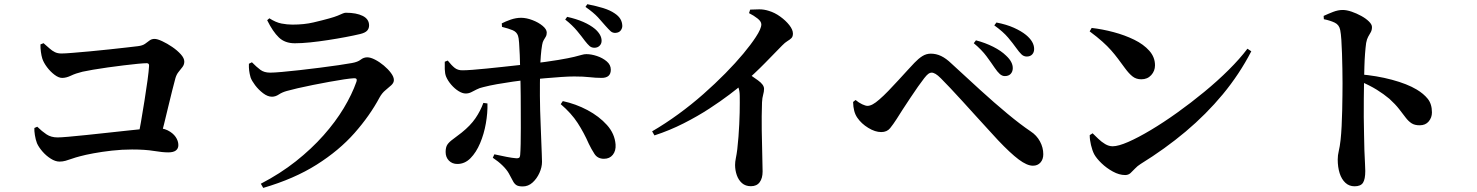

<svg xmlns="http://www.w3.org/2000/svg" viewBox="-20 -837 7040 915"><path d="M172.8 -625.4 187.5 -631.2Q203.6 -617.3 216.1 -606.1Q228.6 -594.8 241.7 -588.5Q254.8 -582.1 272.5 -582.1Q289 -582.1 325.6 -585.1Q362.1 -588.1 408.5 -592.3Q454.9 -596.4 501.2 -601.6Q547.5 -606.7 584.5 -610.8Q621.6 -615 637.6 -617Q659.5 -619.7 671.4 -628.3Q683.3 -637 693.1 -644.3Q702.9 -651.6 716.5 -651.6Q729.8 -651.6 753.1 -640.7Q776.5 -629.8 800.6 -613.4Q824.8 -596.9 841.6 -578.3Q858.3 -559.7 858.3 -543.5Q858.3 -529.4 849.9 -518.1Q841.5 -506.9 831.3 -494.6Q821.2 -482.4 816 -464.5Q809.4 -439 800.4 -404.4Q791.5 -369.8 782 -329.2Q772.4 -288.6 761.9 -246.1Q751.3 -203.6 740.4 -162.4H634.4Q642.6 -203.1 651.6 -254.6Q660.5 -306.1 668.8 -358.6Q677.2 -411.1 683.1 -454.6Q689.1 -498.1 690.4 -522.9Q691.4 -535.8 679.2 -535.8Q666.2 -535.8 636.7 -533Q607.2 -530.2 570 -525.6Q532.8 -521 494.1 -515.7Q455.5 -510.4 423.5 -504.8Q391.4 -499.2 373.1 -495.2Q340.6 -487.3 318.2 -476.5Q295.8 -465.7 276.1 -465.7Q259.7 -465.7 239.8 -480.7Q219.9 -495.8 203.9 -517.1Q188 -538.5 181.8 -557.2Q177.4 -571.1 174.9 -589.7Q172.4 -608.4 172.8 -625.4ZM143.8 -227 157.5 -233.1Q179.8 -211.2 201.6 -196.7Q223.5 -182.1 254.4 -182.1Q269.5 -182.1 306.1 -185.3Q342.7 -188.5 391.9 -193.6Q441 -198.7 493.7 -204.5Q546.4 -210.2 593.5 -215.3Q640.6 -220.4 674 -223.6Q707.4 -226.8 716.8 -226.8Q753.9 -228.3 778.9 -215.9Q803.9 -203.4 817 -184.5Q830 -165.5 830 -145.6Q830 -129 818.2 -119.9Q806.3 -110.8 781.9 -110.8Q755.1 -110.8 713.2 -117.7Q671.4 -124.6 609.3 -124.6Q561.3 -124.6 513.2 -119.2Q465.1 -113.7 425.7 -106.4Q386.2 -99.1 361.5 -92.3Q339.3 -86.6 323 -80.7Q306.7 -74.9 292.7 -70.9Q278.7 -66.9 263.6 -66.9Q243.9 -66.9 221.8 -80.9Q199.7 -94.9 182.1 -115.3Q164.4 -135.8 156.2 -154.5Q149.5 -172.1 146.2 -193.4Q142.9 -214.6 143.8 -227Z M1166.2 -533.2 1180.6 -540.2Q1202.7 -517.7 1220.8 -504.3Q1238.9 -490.8 1267.4 -490.8Q1285.1 -490.8 1323 -494.1Q1360.9 -497.4 1408.5 -502.8Q1456 -508.2 1504.2 -514.3Q1552.4 -520.4 1593.3 -526.4Q1634.1 -532.4 1657 -536.6Q1684.8 -541.5 1699 -552.7Q1713.2 -563.8 1730.1 -563.8Q1745.9 -563.8 1767.3 -552.8Q1788.7 -541.8 1809.1 -524.7Q1829.5 -507.7 1843.3 -489.1Q1857.1 -470.6 1857.1 -455.6Q1857.1 -442.5 1844.9 -431.1Q1832.6 -419.7 1816.6 -406.7Q1800.6 -393.6 1789.1 -372.9Q1742.4 -285.5 1669.2 -202.7Q1596 -119.8 1489.1 -52.3Q1382.2 15.3 1234.4 58.5L1223 38.6Q1315.4 -9.4 1390 -68.4Q1464.6 -127.5 1521.8 -192Q1579 -256.5 1618.2 -321.7Q1657.4 -387 1678.7 -447.5Q1684.5 -465 1667.4 -464.2Q1651.1 -463.4 1619.7 -458.8Q1588.4 -454.1 1549.5 -447Q1510.7 -439.9 1471.5 -432.1Q1432.4 -424.3 1399 -416.6Q1365.7 -408.9 1346.9 -403.5Q1324.6 -397.3 1308.7 -386.7Q1292.8 -376.1 1276 -376.1Q1255.6 -376.1 1233.8 -392.7Q1212 -409.4 1195.7 -431Q1179.5 -452.6 1174.2 -468Q1169.2 -485.6 1167.4 -500.6Q1165.6 -515.5 1166.2 -533.2ZM1696.1 -674.8Q1666.2 -667.6 1626.5 -660.2Q1586.8 -652.7 1543.1 -646Q1499.4 -639.2 1458.4 -635Q1417.5 -630.8 1385 -630.8Q1337.8 -630.8 1309 -658.5Q1280.2 -686.2 1253.2 -740.7L1263.7 -749.8Q1294.6 -730 1321.7 -724.8Q1348.9 -719.7 1373.6 -719.7Q1429.8 -719.7 1473.7 -730.1Q1517.6 -740.4 1548.9 -749.2Q1574.3 -756.2 1589.1 -762.3Q1603.9 -768.4 1612.6 -772.4Q1621.3 -776.3 1628.2 -776.3Q1678.7 -776.3 1708.8 -761.1Q1738.9 -745.9 1738.9 -715.9Q1738.9 -701 1729.5 -690.8Q1720.1 -680.5 1696.1 -674.8Z M2767.6 -642.1Q2753 -662.1 2730.4 -689.5Q2707.8 -717 2673.6 -743.8L2682.8 -756.7Q2725.6 -747.3 2759.4 -732.6Q2793.2 -717.8 2815.8 -698.9Q2847 -671.5 2847 -642.8Q2847 -628.4 2837.3 -618.9Q2827.7 -609.4 2812.8 -609.4Q2798.9 -609.4 2789.5 -617.7Q2780.2 -626 2767.6 -642.1ZM2865.2 -714.2Q2850.9 -731.3 2829.8 -754.3Q2808.7 -777.2 2770.1 -804.1L2779 -817Q2822.3 -808.5 2855 -798.4Q2887.7 -788.2 2909.4 -773.2Q2927.9 -760.9 2936.4 -746.6Q2944.9 -732.3 2945.6 -715.1Q2946.4 -703.7 2938.7 -692.7Q2931 -681.7 2914 -680.3Q2899.3 -679.5 2889.7 -688.5Q2880.1 -697.4 2865.2 -714.2ZM2335.9 -101.6Q2367.4 -94.8 2394.5 -89.4Q2421.6 -84.1 2440.6 -82.7Q2448.8 -82.2 2453.4 -84.9Q2457.9 -87.6 2458.9 -97.6Q2460.6 -117.5 2461.3 -151.7Q2461.9 -185.9 2462 -226.9Q2462.2 -267.9 2461.8 -308.2Q2461.5 -348.6 2461.5 -380.6Q2461.5 -402.3 2460.7 -434.6Q2460 -466.9 2459.1 -503.6Q2458.3 -540.4 2457 -574.3Q2455.8 -608.2 2453.8 -633.2Q2451.9 -658.2 2448.7 -666.4Q2442.6 -684.8 2423.1 -693Q2403.7 -701.2 2372.3 -708.9L2371.3 -725.6Q2389.1 -734.9 2414 -743.6Q2439 -752.2 2463.7 -752.2Q2489.3 -752 2517.6 -741.1Q2546 -730.3 2565.8 -713.9Q2585.6 -697.5 2585.6 -681.7Q2585.6 -670.1 2580.8 -661.9Q2576 -653.8 2571 -645.6Q2566 -637.4 2563.6 -623.1Q2559.7 -601 2557.3 -570.9Q2555 -540.7 2554.1 -506.9Q2553.3 -473.1 2553.1 -440.1Q2553 -407 2553 -380Q2553 -349.4 2554.1 -311.9Q2555.2 -274.4 2556.8 -236.3Q2558.4 -198.2 2559.6 -163.5Q2560.8 -128.9 2561.9 -103.3Q2563 -77.7 2563 -65.6Q2563 -40 2550.7 -12.8Q2538.4 14.4 2518 32.9Q2497.5 51.5 2471.1 51.5Q2449.9 51.5 2440.2 44.7Q2430.4 38 2423.7 24.3Q2417 10.5 2404.6 -11.2Q2394.7 -28.8 2374.6 -48.5Q2354.5 -68.1 2328.5 -85.2ZM2099.6 -542.8 2113.7 -548.4Q2132.3 -525 2147.2 -513.3Q2162.1 -501.7 2184.1 -502Q2200.6 -502 2231.1 -504.2Q2261.5 -506.5 2299.1 -510.3Q2336.7 -514 2375 -518.2Q2413.4 -522.3 2445.4 -525.9Q2477.5 -529.6 2497 -531.6Q2589 -542.6 2640.4 -551.3Q2691.8 -560 2716.9 -566.2Q2742.1 -572.3 2752.9 -575.7Q2763.8 -579 2774.7 -579Q2797.6 -579 2824.6 -570.1Q2851.5 -561.2 2871.2 -544.7Q2890.9 -528.1 2890.9 -505.1Q2890.9 -485.2 2879.9 -475.5Q2868.8 -465.8 2847.2 -465.8Q2818.7 -465.8 2789.5 -469.2Q2760.4 -472.6 2716.3 -472.6Q2691.9 -472.6 2655.8 -470.2Q2619.8 -467.8 2579.1 -464.2Q2538.4 -460.7 2497.8 -456.7Q2462.9 -453.4 2424 -447.9Q2385.2 -442.4 2348.8 -435.9Q2312.4 -429.4 2283.9 -422Q2265.1 -418 2251.3 -410.6Q2237.5 -403.3 2225.4 -397.4Q2213.3 -391.4 2199.4 -391.4Q2183.8 -391.4 2165.3 -402.9Q2146.8 -414.4 2130.7 -433Q2114.5 -451.6 2105.8 -472.1Q2100.3 -486 2099.6 -507.4Q2098.9 -528.8 2099.6 -542.8ZM2786 -151.8Q2762.9 -204.6 2732.8 -251.1Q2702.6 -297.6 2652.2 -340.6L2662.1 -355.2Q2723.7 -342 2779.5 -312.4Q2835.3 -282.7 2872.5 -241.3Q2909.7 -199.9 2913.6 -148.3Q2915.7 -118.6 2900.5 -99.4Q2885.4 -80.3 2858.3 -80.3Q2828.1 -80.3 2813.1 -103.4Q2798.1 -126.6 2786 -151.8ZM2283.5 -346.6 2303 -344Q2304.3 -299.2 2295.4 -248.8Q2286.6 -198.5 2268 -154.6Q2249.5 -110.8 2222.3 -83.2Q2195.1 -55.6 2159.6 -55.6Q2135 -55.6 2119.3 -71.6Q2103.7 -87.7 2103.7 -112.7Q2103.7 -135.6 2112.1 -148Q2120.6 -160.5 2137.6 -172.7Q2154.6 -184.9 2179.8 -204.8Q2222 -238.6 2245.7 -273.3Q2269.5 -308 2283.5 -346.6Z M3549.6 -774.4 3555 -791.2Q3575.8 -792.4 3598.8 -792.5Q3621.8 -792.5 3644.3 -785.1Q3672 -776.9 3698.2 -758Q3724.4 -739.2 3741.6 -717.3Q3758.8 -695.3 3758.8 -677Q3758.8 -662.7 3751.6 -655.4Q3744.4 -648.2 3732.7 -641.3Q3721.1 -634.4 3707.1 -619.9Q3674.4 -586.2 3626.2 -537.1Q3578.1 -487.9 3518.4 -436.1Q3497 -417.1 3456.1 -386.2Q3415.3 -355.2 3360 -319.1Q3304.7 -283 3238.1 -249.2Q3171.6 -215.4 3098.9 -191.7L3087.8 -211.1Q3151.3 -248.1 3213.3 -293.4Q3275.4 -338.6 3331.9 -388.5Q3388.5 -438.4 3437 -487.7Q3485.5 -537 3522.5 -581.4Q3559.4 -625.8 3581.9 -660.4Q3608.2 -700.3 3608.2 -720.8Q3608.2 -734.7 3590.3 -748.8Q3572.5 -763 3549.6 -774.4ZM3477.2 -459 3526.5 -500.2Q3563.8 -474.5 3592.5 -453.9Q3621.2 -433.4 3621.2 -413.6Q3621.2 -400.5 3616.9 -385.6Q3612.5 -370.8 3611.5 -349.4Q3609.2 -282.4 3610.2 -216Q3611.1 -149.5 3612.7 -97.6Q3614.3 -45.7 3614.3 -19.5Q3614.3 12.3 3600.3 31.4Q3586.4 50.4 3558.6 50.4Q3532.7 50.4 3516 35.7Q3499.4 21 3491.2 -2.5Q3483.1 -26.1 3483.1 -50.8Q3483.1 -65.5 3486.8 -83.4Q3490.6 -101.4 3493.6 -125.6Q3497.1 -155 3499.3 -185.5Q3501.5 -216 3503 -245.1Q3504.5 -274.2 3505 -300.2Q3505.5 -326.2 3505.5 -347.3Q3505.5 -368.3 3505.3 -381.3Q3505 -405.6 3498 -422.5Q3491.1 -439.3 3477.2 -459Z M4720.2 -513.9Q4704.8 -536.9 4681.7 -568.3Q4658.6 -599.6 4620.6 -631.1L4631 -644.8Q4675.6 -633.1 4713.6 -613.9Q4751.5 -594.7 4774.6 -571.9Q4807.3 -541.7 4806.5 -511.3Q4806.2 -495.5 4796.5 -484.9Q4786.7 -474.4 4768.5 -474.4Q4755.8 -474.4 4744.4 -484.6Q4733.1 -494.9 4720.2 -513.9ZM4822.3 -609.1Q4807.6 -629.9 4784.2 -657.9Q4760.7 -685.8 4718.4 -716.1L4728.7 -729.7Q4776.6 -720.5 4811.6 -704.8Q4846.7 -689 4869.5 -670.6Q4908.3 -638.6 4908.3 -603.6Q4908.3 -587.3 4898.9 -577.5Q4889.6 -567.6 4873.3 -567.6Q4858.6 -567.6 4847.8 -578.1Q4836.9 -588.5 4822.3 -609.1ZM4045.5 -351.1 4057.4 -360.5Q4072.8 -347.5 4088.8 -340Q4104.8 -332.5 4114.2 -332.5Q4125.2 -332.5 4138.8 -339.7Q4152.5 -346.9 4170.6 -362.9Q4189.8 -379.3 4213.6 -403.9Q4237.4 -428.5 4261.7 -455.1Q4285.9 -481.7 4306.5 -504Q4327.2 -526.2 4338 -537.8Q4357.1 -557.9 4375.7 -569.6Q4394.4 -581.3 4415.8 -581.3Q4441.5 -581.3 4465.1 -570Q4488.7 -558.8 4514.5 -533.9Q4583.5 -470.1 4651.3 -408.3Q4719.1 -346.5 4781.1 -295.1Q4843 -243.7 4891.7 -210.9Q4920.3 -192.4 4936.1 -163Q4951.9 -133.7 4951.9 -102.2Q4951.9 -77.6 4938.5 -62.5Q4925.1 -47.3 4902.5 -47.3Q4874.2 -47.3 4834.5 -77.2Q4794.8 -107 4736.1 -169Q4718.5 -188.4 4690.7 -218.5Q4662.9 -248.6 4630.8 -284.1Q4598.8 -319.6 4567 -354.4Q4535.2 -389.2 4508.1 -418Q4480.9 -446.8 4463.9 -463.7Q4449.2 -478.5 4438.6 -484.7Q4428 -490.9 4419.2 -490.9Q4411.9 -490.9 4403.9 -485Q4395.9 -479 4384.6 -464.5Q4372.6 -449.3 4354.9 -424.2Q4337.2 -399 4318.2 -370.3Q4299.1 -341.6 4281.7 -314.9Q4264.4 -288.2 4253 -269.7Q4237 -244.8 4222 -226.2Q4207 -207.6 4179.5 -207.6Q4150.4 -207.6 4117.7 -227.7Q4085 -247.7 4065.9 -275.6Q4055.7 -290.2 4050.9 -308.7Q4046.1 -327.2 4045.5 -351.1Z M5182.5 -703.9Q5233.9 -698 5287.2 -683.8Q5340.5 -669.6 5385.2 -647.7Q5429.9 -625.8 5457.1 -595.2Q5484.3 -564.6 5484.3 -525.7Q5484.3 -498.9 5466.3 -479Q5448.2 -459.1 5419.2 -459.1Q5394.7 -459.1 5377.6 -472.5Q5360.4 -485.8 5341.1 -512.2Q5323.1 -536.8 5307.9 -557.1Q5292.7 -577.4 5275.2 -597.2Q5257.8 -617 5233.5 -638.7Q5209.3 -660.5 5172.9 -687.5ZM5924.8 -604.9 5943.2 -592.5Q5886.6 -483.2 5807.5 -387.7Q5728.4 -292.3 5630.1 -209.7Q5531.8 -127.2 5416 -55.7Q5400.3 -45.9 5389 -33.6Q5377.8 -21.4 5367.5 -12.1Q5357.2 -2.8 5342.1 -2.8Q5313.9 -2.8 5283.6 -19.4Q5253.2 -36 5229.3 -59.1Q5205.4 -82.2 5194.7 -101.7Q5185.5 -119.3 5179.3 -145.6Q5173 -171.8 5173.2 -193L5187 -201.8Q5198.9 -190.3 5214 -175.6Q5229.2 -160.8 5246.9 -150.3Q5264.6 -139.9 5282.5 -139.9Q5309.4 -139.9 5356.8 -160.6Q5404.1 -181.3 5464.4 -217.3Q5524.7 -253.3 5590 -300Q5655.3 -346.6 5718.7 -398.8Q5782.2 -451 5835.6 -504.1Q5889 -557.2 5924.8 -604.9Z M6288 -761.2Q6309.6 -771.2 6333.3 -780.4Q6357 -789.5 6378.7 -789.5Q6397.3 -789.5 6421.1 -781.5Q6444.9 -773.4 6467.4 -761Q6489.8 -748.7 6504 -734.5Q6518.3 -720.4 6518.3 -708.1Q6518.3 -693.5 6512.5 -683.4Q6506.6 -673.3 6500.3 -662.1Q6494 -651 6490.5 -632.1Q6487.5 -609.9 6485.3 -581.1Q6483.1 -552.4 6482.2 -519.3Q6481.3 -486.2 6480.6 -451.5Q6479.9 -410.8 6479.4 -367Q6478.9 -323.2 6479.2 -279.3Q6479.6 -235.4 6480.6 -195.1Q6481.5 -154.9 6482.2 -121.1Q6483.7 -82.8 6485.1 -57.6Q6486.4 -32.5 6486.4 -22.1Q6486.4 16.9 6475.6 33.8Q6464.7 50.8 6435.4 50.8Q6409.6 50.8 6391.6 34.1Q6373.6 17.4 6364.3 -11.4Q6355.1 -40.2 6355.1 -77Q6355.1 -97.1 6360.1 -117.5Q6365.1 -138 6368.8 -170.9Q6371.8 -198.9 6373.7 -235.7Q6375.6 -272.4 6376.4 -311.1Q6377.3 -349.7 6377.6 -383.8Q6378 -417.8 6378 -440.1Q6378 -471.5 6377.3 -508.4Q6376.6 -545.3 6375.5 -581.2Q6374.4 -617.1 6372.4 -646.9Q6370.4 -676.7 6367 -693.5Q6362.3 -718.7 6341 -729Q6319.6 -739.3 6289 -745.5ZM6458.3 -483.1Q6540.5 -476.5 6613.5 -456.9Q6686.5 -437.3 6731.4 -410.3Q6764.3 -390.7 6784.2 -366Q6804.1 -341.2 6804.1 -301.1Q6804.1 -276.8 6788.7 -258.3Q6773.4 -239.9 6745.6 -239.9Q6721.8 -239.9 6707 -249.5Q6692.2 -259.1 6679 -276.4Q6665.9 -293.6 6648 -316.8Q6630.1 -340 6601.4 -366.1Q6574.8 -388.5 6541.4 -409.3Q6508 -430.1 6458.3 -451.3Z"/></svg>

Font: Noto Serif HK
Style: Regular
Weight: 200
Designer: Ryoko NISHIZUKA 西塚涼子 (kana & ideographs); Frank Grießhammer (Latin, Greek & Cyrillic); Wenlong ZHANG 张文龙 (bopomofo); San
Foundry: Adobe
Version: Version 2.001;hotconv 1.1.0;makeotfexe 2.6.0